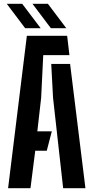

<svg xmlns="http://www.w3.org/2000/svg" viewBox="-20 -988 491 1008"><path d="M22.5 0 121 -800H332.5L344.5 -698.5H207L196 -474L176 -298.5H252L225.5 -196.5H165L140 0ZM311.5 0 258.5 -474.5 249 -652.5H348L428.5 0ZM112 -840 15.5 -968H96.5L193.5 -840ZM247 -840 150.5 -968H231.5L328 -840Z"/></svg>

Font: Big Shoulders Stencil Text
Style: Bold
Weight: 700
Designer: Patric King
Foundry: XO Type Co
Version: Version 1.000